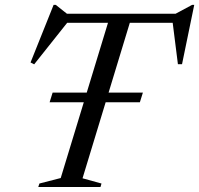

<svg xmlns="http://www.w3.org/2000/svg" viewBox="-20 -750 799 770"><path d="M179 -340 191 -378.5H553L541 -340ZM713 -658.5H196.5L256.5 -667.5L117 -492L102.5 -499.5L195 -730.5H203.5L258.5 -687L219.5 -695H713.5L669.5 -687L750.5 -730.5H759L710 -492.5H693.5L671.5 -667ZM417.5 -673H505L311 -35L387 -14L383 0H133.5L138 -14L223.5 -36Z"/></svg>

Font: Newsreader 48pt
Style: Italic
Weight: 400
Italic angle: -17°
Version: Version 1.003